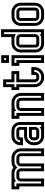

<svg xmlns="http://www.w3.org/2000/svg" viewBox="1282 -2084 802 3405"><g transform="rotate(-90 1682.5 -381.0)"><path d="M28 -439V-577H219V-574Q231 -577 245 -577H321Q347 -577 371.5 -568.5Q396 -560 416 -545Q436 -560 461 -568.5Q486 -577 513 -577H589Q621 -577 651 -564Q681 -551 704 -528.5Q727 -506 740.5 -476Q754 -446 754 -412V0H616V-412Q616 -423 608 -431Q600 -439 589 -439H513Q502 -439 494 -431Q486 -423 486 -412V0H348V-412Q348 -423 340 -431Q332 -439 321 -439H245Q234 -439 226 -431.5Q218 -424 219 -413V0H80V-439ZM132 -491V-52H167V-412Q167 -428 174 -442.5Q181 -457 192 -468Q203 -479 217 -485Q231 -491 245 -491H321Q353 -491 375.5 -468Q398 -445 400 -415V-52H434V-412Q434 -428 440.5 -442.5Q447 -457 458 -467.5Q469 -478 483.5 -484.5Q498 -491 513 -491H589Q605 -491 619.5 -484.5Q634 -478 644.5 -467Q655 -456 661.5 -441.5Q668 -427 668 -412V-52H702V-412Q702 -436 693 -456.5Q684 -477 668 -492Q652 -507 631.5 -516Q611 -525 589 -525H513Q482 -525 457 -510Q432 -495 417 -471Q401 -495 375.5 -510Q350 -525 321 -525H245Q222 -525 202 -516Q182 -507 167 -493V-525H80V-491Z M1135 -160Q1135 -146 1129.5 -133Q1124 -120 1114 -109.5Q1104 -99 1091.5 -92.5Q1079 -86 1065 -86H967Q952 -86 939.5 -92Q927 -98 917.5 -108.5Q908 -119 902.5 -131.5Q897 -144 897 -158V-194Q897 -208 903 -221Q909 -234 918.5 -244.5Q928 -255 941 -261.5Q954 -268 968 -268H1135ZM949 -158Q949 -151 954 -144.5Q959 -138 967 -138H1065Q1073 -138 1078.5 -146Q1084 -154 1084 -160V-216H968Q960 -216 954.5 -208Q949 -200 949 -194ZM811 -194Q811 -224 823.5 -253Q836 -282 857.5 -304.5Q879 -327 907.5 -340.5Q936 -354 968 -354H1084V-419Q1084 -440 1060 -440H972Q964 -440 956 -434Q948 -428 948 -412V-374H811V-425Q811 -455 823.5 -483Q836 -511 857.5 -532Q879 -553 907.5 -565.5Q936 -578 967 -578H1065Q1098 -578 1126.5 -567Q1155 -556 1176 -535.5Q1197 -515 1209.5 -486.5Q1222 -458 1222 -423V0H1084V-1Q1079 0 1074.5 0Q1070 0 1065 0H967Q937 0 909 -12Q881 -24 860 -44Q837 -65 824 -96.5Q811 -128 811 -158ZM1135 -52H1170V-423Q1170 -472 1140.5 -499Q1111 -526 1065 -526H967Q947 -526 928 -518Q909 -510 894.5 -496Q880 -482 871.5 -463.5Q863 -445 863 -425H897Q897 -438 902.5 -451Q908 -464 917 -472Q927 -481 940 -486.5Q953 -492 967 -492H1065Q1100 -492 1117.5 -473Q1135 -454 1135 -423V-302H968Q947 -302 927.5 -292.5Q908 -283 894 -268Q880 -253 871.5 -233.5Q863 -214 863 -194V-158Q863 -137 871.5 -117.5Q880 -98 894.5 -83.5Q909 -69 927.5 -60.5Q946 -52 967 -52H1065Q1085 -52 1103 -60Q1121 -68 1135 -82Z M1279 -439V-577H1470V-574Q1482 -577 1496 -577H1572Q1604 -577 1634 -564Q1664 -551 1687 -528.5Q1710 -506 1723.5 -476Q1737 -446 1737 -412V0H1599V-412Q1599 -423 1591 -431Q1583 -439 1572 -439H1496Q1487 -439 1479.5 -433.5Q1472 -428 1470 -419V0H1331V-439ZM1383 -491V-52H1417V-415Q1418 -430 1424.5 -444Q1431 -458 1442 -468.5Q1453 -479 1467 -485Q1481 -491 1496 -491H1572Q1588 -491 1602.5 -484.5Q1617 -478 1627.5 -467Q1638 -456 1644.5 -441.5Q1651 -427 1651 -412V-52H1685V-412Q1685 -436 1676 -456.5Q1667 -477 1651 -492Q1635 -507 1614.5 -516Q1594 -525 1572 -525H1496Q1473 -525 1452.5 -516Q1432 -507 1417 -492V-525H1331V-491Z M1979 -440V-165Q1979 -154 1986.5 -146Q1994 -138 2005 -138H2030Q2041 -138 2049 -146Q2057 -154 2057 -165V-226H2195V-165Q2195 -131 2181.5 -101Q2168 -71 2145 -48.5Q2122 -26 2092 -13Q2062 0 2030 0H2005Q1970 0 1940 -13.5Q1910 -27 1888 -50Q1866 -73 1853 -102.5Q1840 -132 1840 -165V-440H1788V-578H1840V-726H1979V-578H2124V-440ZM2072 -492V-526H1927V-674H1892V-526H1840V-492H1892V-165Q1892 -142 1901 -122Q1910 -102 1925 -86Q1940 -70 1960.5 -61Q1981 -52 2005 -52H2030Q2052 -52 2072.5 -61Q2093 -70 2109 -85Q2125 -100 2134 -120.5Q2143 -141 2143 -165V-174H2109V-165Q2109 -150 2102.5 -135.5Q2096 -121 2085.5 -110Q2075 -99 2060.5 -92.5Q2046 -86 2030 -86H2005Q1990 -86 1975.5 -92.5Q1961 -99 1950 -109.5Q1939 -120 1932.5 -134.5Q1926 -149 1926 -165L1927 -492Z M2217 -439V-577H2407V0H2268V-439ZM2320 -491V-52H2355V-525H2269V-491ZM2407 -622H2269V-760H2407ZM2321 -674H2355V-708H2321Z M2866 -2H2734Q2728 0 2722 0Q2716 0 2710 0H2612Q2579 0 2550.5 -11Q2522 -22 2501 -42.5Q2480 -63 2467.5 -91.5Q2455 -120 2455 -155V-418Q2455 -448 2467.5 -477Q2480 -506 2501.5 -528.5Q2523 -551 2551.5 -564.5Q2580 -578 2612 -578H2710Q2715 -578 2719 -577.5Q2723 -577 2728 -577V-762H2866ZM2710 -138Q2715 -138 2720.5 -143Q2726 -148 2728 -153V-420Q2728 -427 2723 -433.5Q2718 -440 2710 -440H2612Q2604 -440 2598.5 -432Q2593 -424 2593 -418V-155Q2593 -145 2596.5 -141.5Q2600 -138 2612 -138ZM2780 -54H2814V-710H2780V-497Q2766 -511 2748 -518.5Q2730 -526 2710 -526H2612Q2591 -526 2571.5 -516.5Q2552 -507 2538 -492Q2524 -477 2515.5 -457.5Q2507 -438 2507 -418V-155Q2507 -106 2536.5 -79Q2566 -52 2612 -52H2710Q2730 -52 2748 -59.5Q2766 -67 2780 -80ZM2780 -148Q2778 -136 2773 -124.5Q2768 -113 2760 -106Q2750 -97 2737 -91.5Q2724 -86 2710 -86H2612Q2577 -86 2559.5 -105Q2542 -124 2542 -155V-418Q2542 -432 2547.5 -445Q2553 -458 2563 -468.5Q2573 -479 2585.5 -485.5Q2598 -492 2612 -492H2710Q2738 -492 2758 -471.5Q2778 -451 2780 -425Z M3177 -577Q3208 -577 3237 -564.5Q3266 -552 3288.5 -530.5Q3311 -509 3324 -479.5Q3337 -450 3337 -417V-160Q3337 -127 3324.5 -98Q3312 -69 3290 -47Q3268 -25 3239 -12.5Q3210 0 3177 0H3087Q3054 0 3025 -12.5Q2996 -25 2974 -47Q2952 -69 2939.5 -98Q2927 -127 2927 -160V-417Q2927 -450 2939.5 -479Q2952 -508 2974 -530Q2996 -552 3025 -564.5Q3054 -577 3087 -577ZM3087 -439Q3079 -439 3072.5 -432.5Q3066 -426 3066 -417V-160Q3066 -152 3071.5 -145Q3077 -138 3087 -138H3177Q3185 -138 3192 -144.5Q3199 -151 3199 -160V-417Q3199 -425 3192.5 -431.5Q3186 -438 3177 -439ZM3087 -525Q3064 -524 3044.5 -515Q3025 -506 3010.5 -492Q2996 -478 2987.5 -458.5Q2979 -439 2979 -417V-160Q2979 -137 2987.5 -117.5Q2996 -98 3010.5 -83.5Q3025 -69 3044.5 -60.5Q3064 -52 3087 -52H3177Q3223 -52 3254 -83Q3285 -114 3285 -160V-417Q3285 -440 3276.5 -459.5Q3268 -479 3253 -493.5Q3238 -508 3218.5 -516.5Q3199 -525 3177 -525ZM3177 -491Q3208 -490 3229.5 -468Q3251 -446 3251 -417V-160Q3251 -129 3229.5 -107.5Q3208 -86 3177 -86H3087Q3057 -86 3035.5 -107.5Q3014 -129 3014 -160V-417Q3014 -448 3036 -469.5Q3058 -491 3087 -491Z"/></g></svg>

Font: Aurach Bi
Style: Regular
Weight: 400
Designer: Peter Wiegel
Foundry: Peter Wiegel
Version: Version 1.002